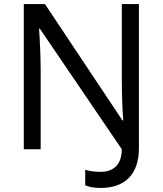

<svg xmlns="http://www.w3.org/2000/svg" viewBox="-20 -734 800 944"><path d="M475 190C590 190 663 128 663 -6V-714H579V-342C579 -268 582 -185 586 -142H582L201 -714H97V0H180V-387C180 -460 175 -554 172 -593H176L579 0C578 87 526 111 475 111C446 111 420 107 399 101V177C417 185 442 190 475 190Z"/></svg>

Font: Noto Sans Gurmukhi UI
Style: Regular
Weight: 400
Designer: Jelle Bosma - Monotype Design Team
Foundry: Monotype Imaging Inc.
Version: Version 2.004